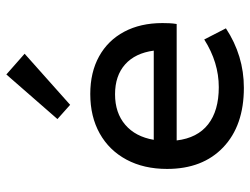

<svg xmlns="http://www.w3.org/2000/svg" viewBox="-114 -682 807 620"><g transform="rotate(-90 290.0 -371.5)"><path d="M317 12Q195 12 125 -54.5Q55 -121 55 -236Q55 -311 85 -367Q115 -423 169.5 -453.5Q224 -484 297 -484Q367 -484 418.5 -455.5Q470 -427 498 -374.5Q526 -322 526 -251Q526 -240 525.5 -228.5Q525 -217 523 -205H147Q155 -138 199 -103.5Q243 -69 319 -69Q399 -69 473 -116L509 -46Q421 12 317 12ZM149 -279H437Q429 -339 392.5 -371.5Q356 -404 296 -404Q236 -404 197.5 -371Q159 -338 149 -279ZM262 -549 216 -590 360 -755 427 -696Z"/></g></svg>

Font: Sometype Mono Medium
Style: Regular
Weight: 500
Monospace: yes
Designer: Ryoichi Tsunekawa
Foundry: Dharma Type
Version: Version 1.000; ttfautohint (v1.8.3)